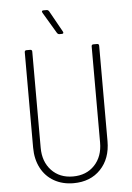

<svg xmlns="http://www.w3.org/2000/svg" viewBox="-60 -943 686 995"><g transform="rotate(-5 283.0 -445.0)"><path d="M89 -194V-690Q89 -700 99 -700H118Q128 -700 128 -690V-190Q128 -117 170.5 -72Q213 -27 282 -27Q352 -27 394.5 -72Q437 -117 437 -190V-690Q437 -700 447 -700H466Q476 -700 476 -690V-194Q476 -103 423 -47.5Q370 8 282 8Q225 8 181 -17Q137 -42 113 -88Q89 -134 89 -194ZM297 -774Q297 -768 288 -768H276Q269 -768 264 -775L198 -886Q196 -890 196 -892Q196 -898 205 -898H221Q228 -898 233 -891L295 -780Q297 -776 297 -774Z"/></g></svg>

Font: Barlow Semi Condensed ExLight
Style: Regular
Weight: 275
Width: 4
Designer: Jeremy Tribby
Foundry: Tribby Type
Version: Version 1.408